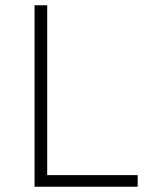

<svg xmlns="http://www.w3.org/2000/svg" viewBox="-20 -708 576 728"><path d="M111 0V-688H159V-44H502V0Z"/></svg>

Font: Saira Thin ExtraLight
Style: Regular
Weight: 250
Version: Version 1.101